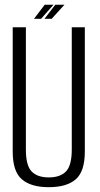

<svg xmlns="http://www.w3.org/2000/svg" viewBox="-20 -791 425 816"><path d="M187.5 4.5Q263.5 4.5 302 -29Q340.5 -62.5 340.5 -146.5V-675H285V-155Q285 -87.5 260.2 -62.2Q235.5 -37 187.5 -37Q139 -37 114.5 -62.2Q90 -87.5 90 -155V-675H34V-146.5Q34 -62.5 72.8 -29Q111.5 4.5 187.5 4.5ZM169 -711H199.5L254 -771H215ZM124.5 -711H154.5L207.5 -771H170Z"/></svg>

Font: Anybody Condensed Light
Style: Regular
Weight: 300
Width: 3
Designer: Tyler Finck
Foundry: Etcetera Type Company
Version: Version 1.113;gftools[0.9.25]